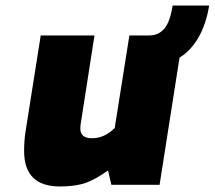

<svg xmlns="http://www.w3.org/2000/svg" viewBox="-20 -667 775 693"><path d="M628 -459 556 0H382L370 -52Q326 -20 289.5 -7Q253 6 196 6Q67 6 67 -122Q67 -158 72 -191L127 -539H321L271 -218Q270 -213 270 -203Q270 -168 312 -168Q357 -168 394 -205L447 -539H518Q552 -539 573 -563.5Q594 -588 603 -647H735Q724 -580 696.5 -532Q669 -484 628 -459Z"/></svg>

Font: Exo Black
Style: Italic
Weight: 900
Italic angle: -9°
Designer: Natanael Gama
Foundry: Natanael Gama
Version: Version 1.500; ttfautohint (v1.6)